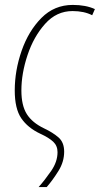

<svg xmlns="http://www.w3.org/2000/svg" viewBox="-20 -557 406 781"><path d="M170 204Q195 175 218 138Q241 101 241 60Q241 22 218 2Q195 -18 159 -35Q111 -58 89 -93Q67 -128 67 -189Q67 -258 92 -333Q117 -408 163.5 -460Q210 -512 275 -512Q322 -512 355 -495L366 -520Q329 -537 276 -537Q201 -537 148.5 -484Q96 -431 68 -350.5Q40 -270 40 -189Q40 -115 66.5 -76Q93 -37 144 -13Q179 3 196.5 19.5Q214 36 214 62Q214 101 188 138.5Q162 176 137 204Z"/></svg>

Font: Noto Sans Display SemiCondensed Thin
Style: Italic
Weight: 250
Width: 4
Designer: Monotype Design team
Foundry: Monotype Imaging Inc.
Version: 1.000